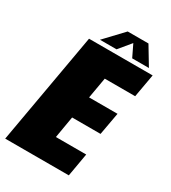

<svg xmlns="http://www.w3.org/2000/svg" viewBox="-229 -909 897 1009"><g transform="rotate(30 219.5 -405.0)"><path d="M-33 0H353L377.5 -140.5H193.5L216 -272H388.5L413 -408H240.5L262.5 -534.5H447L472 -675H86ZM138.5 -699H239L299 -771.5L334 -699H435.5L369 -809.5H243Z"/></g></svg>

Font: Anybody Condensed Black
Style: Italic
Weight: 900
Width: 3
Italic angle: -10°
Version: Version 1.113;gftools[0.9.25]